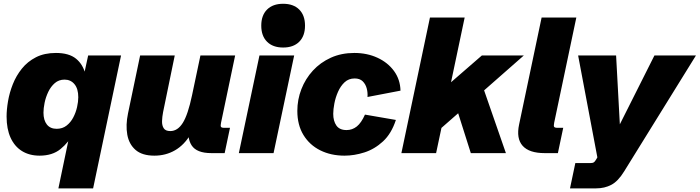

<svg xmlns="http://www.w3.org/2000/svg" viewBox="-20 -827 3779 1037"><path d="M295.4 190.4 360.8 -123 379.9 -111.8Q350.6 -57.6 306.9 -22Q263.2 13.7 193.8 13.7Q138.7 13.7 98.6 -11.2Q58.6 -36.1 37.1 -83.3Q15.6 -130.4 15.6 -197.8Q15.6 -234.9 23.4 -280.8Q31.2 -326.7 49.3 -372.3Q67.4 -418 98.1 -456.3Q128.9 -494.6 174.3 -517.8Q219.7 -541 282.2 -541Q352.5 -541 390.6 -510Q428.7 -479 441.9 -424.3L434.1 -425.8L456.1 -527.3H633.8L482.9 190.4ZM286.1 -131.3Q317.4 -131.3 339.6 -148.7Q361.8 -166 375.7 -192.6Q389.6 -219.2 396.2 -248.5Q402.8 -277.8 402.8 -301.8Q402.8 -347.7 382.3 -372.3Q361.8 -397 328.6 -397Q297.9 -397 276.1 -378.2Q254.4 -359.4 240.7 -330.8Q227.1 -302.2 220.9 -272Q214.8 -241.7 214.8 -218.8Q214.8 -177.7 233.2 -154.5Q251.5 -131.3 286.1 -131.3Z M814 13.7Q748 13.7 712.4 -17.1Q676.8 -47.9 667.5 -99.6Q658.2 -151.4 671.4 -214.4L736.8 -527.3H923.8L860.8 -221.2Q856 -196.3 855.2 -172.9Q854.5 -149.4 864.3 -134.3Q874 -119.1 899.9 -119.1Q939.5 -119.1 967.3 -163.3Q995.1 -207.5 1017.1 -312L1062.5 -527.3H1250L1173.8 -164.1Q1170.4 -147.9 1173.3 -142.3Q1176.3 -136.7 1190.4 -136.7H1222.2L1193.4 0H1121.6Q1042 0 1014.9 -42Q987.8 -84 1002.9 -154.8L1009.8 -187L1009.3 -101.6Q975.1 -43.9 925 -15.1Q875 13.7 814 13.7Z M1568.8 -527.3 1457.5 0H1270L1381.3 -527.3ZM1509.3 -570.3Q1453.6 -570.3 1422.4 -601.6Q1391.1 -632.8 1391.1 -688.5Q1391.1 -744.1 1422.4 -775.4Q1453.6 -806.6 1509.3 -806.6Q1564.9 -806.6 1596.2 -775.4Q1627.4 -744.1 1627.4 -688.5Q1627.4 -632.8 1596.2 -601.6Q1564.9 -570.3 1509.3 -570.3Z M1840.8 13.7Q1767.6 13.7 1710 -14.9Q1652.3 -43.5 1619.1 -97.7Q1585.9 -151.9 1585.9 -228Q1585.9 -289.1 1607.7 -345.2Q1629.4 -401.4 1669.9 -445.6Q1710.4 -489.7 1767.1 -515.4Q1823.7 -541 1893.6 -541Q1962.9 -541 2018.8 -515.1Q2074.7 -489.3 2108.2 -443.4Q2141.6 -397.5 2143.1 -337.4L1964.8 -303.2Q1966.8 -326.2 1960.7 -349.4Q1954.6 -372.6 1939 -387.9Q1923.3 -403.3 1895.5 -403.3Q1863.3 -403.3 1841.3 -382.8Q1819.3 -362.3 1805.7 -331.3Q1792 -300.3 1785.9 -268.1Q1779.8 -235.8 1779.8 -212.4Q1779.8 -173.3 1796.9 -148.9Q1814 -124.5 1851.6 -124.5Q1882.8 -124.5 1907.2 -144Q1931.6 -163.6 1951.2 -208L2118.2 -179.2Q2094.2 -105.5 2048.8 -63.5Q2003.4 -21.5 1948.5 -3.9Q1893.6 13.7 1840.8 13.7Z M2147.9 0 2302.2 -732.4H2489.7L2416 -382.8L2582.5 -527.3H2809.1L2594.7 -338.9L2712.4 0H2522.9L2454.6 -215.3L2364.3 -136.2L2335.4 0Z M2921.9 0Q2837.9 0 2802.7 -39.6Q2767.6 -79.1 2783.7 -154.8L2905.3 -732.4H3092.8L2973.1 -164.1Q2969.7 -147.5 2972.9 -142.1Q2976.1 -136.7 2990.7 -136.7H3022L2993.2 0Z M3058.6 190.4 3087.4 53.7H3169.4Q3180.7 53.7 3186.5 50.3Q3192.4 46.9 3198.7 36.1L3226.1 -10.3L3212.4 54.7L3102.5 -527.3H3307.6L3329.1 -130.9H3315.4L3514.6 -527.3H3738.8L3351.1 98.6Q3318.4 151.9 3282 171.1Q3245.6 190.4 3199.7 190.4Z"/></svg>

Font: Schibsted Grotesk Black
Style: Italic
Weight: 900
Italic angle: -12°
Designer: Bakken & Baeck AS, Henrik Kongsvoll
Foundry: Schibsted ASA
Version: Version 1.100;gftools[0.9.25]